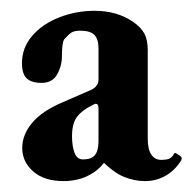

<svg xmlns="http://www.w3.org/2000/svg" viewBox="-20 -580 355 354"><path d="M21 -307.1Q21 -331.5 39.1 -353.3Q57.1 -375 94.7 -391.1L147.5 -414.1Q154.3 -417 158 -422.1Q161.6 -427.2 161.6 -432.6V-490.7Q161.6 -507.8 154.1 -515.6Q146.5 -523.4 128.4 -523.4Q117.7 -523.4 112.3 -520.3Q106.9 -517.1 99.1 -508.3Q96.7 -505.9 95.5 -498Q94.2 -490.2 94.2 -479V-476.6Q94.2 -458.5 85.4 -442.9Q76.7 -427.2 56.6 -427.2Q38.1 -427.2 29.3 -435.5Q20.5 -443.8 20.5 -463.4Q20.5 -492.2 39.6 -514.2Q58.6 -536.1 89.6 -548.1Q120.6 -560.1 154.3 -560.1Q195.3 -560.1 225.1 -540Q239.7 -529.8 246.1 -518.3Q252.4 -506.8 252.4 -486.8V-324.2Q252.4 -304.7 259 -294.9Q265.6 -285.2 277.3 -285.2Q285.6 -285.2 291.3 -287.1Q296.9 -289.1 300.8 -296.4Q301.8 -298.3 303.5 -297.9Q305.2 -297.4 310.1 -293.9Q314.5 -291 314.9 -289.1Q315.4 -287.1 314 -284.2Q303.2 -266.6 285.9 -256.3Q268.6 -246.1 247.1 -246.1Q227.5 -246.1 208 -254.2Q188.5 -262.2 166.5 -285.2L175.8 -285.6Q166 -270.5 152.3 -261.7Q138.7 -252.9 124.8 -249.5Q110.8 -246.1 97.7 -246.1Q61.5 -246.1 41.3 -263.9Q21 -281.7 21 -307.1ZM161.6 -321.3V-380.9Q161.6 -388.7 156.2 -388.7Q155.3 -388.7 149.4 -385.7Q130.9 -376.5 121.8 -364.3Q112.8 -352.1 112.8 -329.1Q112.8 -310.5 117.4 -298.3Q122.1 -286.1 132.8 -286.1Q144 -286.1 150.1 -289.8Q156.2 -293.5 158.9 -301Q161.6 -308.6 161.6 -321.3Z"/></svg>

Font: Junicode Two Beta VF
Style: Regular
Weight: 400
Designer: Peter S. Baker
Foundry: Briery Creek Software
Version: Version 1.031 beta; ttfautohint (v1.8.1.43-b0c9)